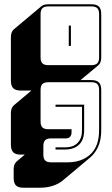

<svg xmlns="http://www.w3.org/2000/svg" viewBox="-20 -660 524 899"><path d="M167 219H90Q66 219 55 208.5Q44 198 44 173V133Q44 120 47.5 111Q51 102 58 96L96 64H77Q53 64 42 53Q31 42 31 18V-130Q31 -143 34.5 -152Q38 -161 45 -167L127 -236H77Q53 -236 42 -247Q31 -258 31 -282V-485Q31 -498 34.5 -507.5Q38 -517 44 -522L174 -631Q179 -635 187 -637.5Q195 -640 206 -640H408Q432 -640 443 -629.5Q454 -619 454 -594V-391Q454 -378 450.5 -369Q447 -360 440 -354L357 -285H408Q432 -285 443 -274Q454 -263 454 -239V-51Q454 -7 440.5 24.5Q427 56 404 76L274 185Q255 201 227.5 210Q200 219 167 219ZM408 -355Q427 -355 435.5 -363.5Q444 -372 444 -391V-594Q444 -613 435.5 -621.5Q427 -630 408 -630H206Q187 -630 178.5 -621.5Q170 -613 170 -594V-391Q170 -372 178.5 -363.5Q187 -355 206 -355ZM302 -445V-540H312V-445ZM296 100Q363 100 403.5 62.5Q444 25 444 -51V-239Q444 -258 435.5 -266.5Q427 -275 408 -275H206Q187 -275 178.5 -266.5Q170 -258 170 -239V-91Q170 -72 178.5 -63.5Q187 -55 206 -55H315V-40Q315 -27 308 -19.5Q301 -12 288 -12H219Q200 -12 191.5 -3.5Q183 5 183 24V64Q183 83 191.5 91.5Q200 100 219 100ZM374 -170V-51Q374 -5 350 17.5Q326 40 286 40H240V30H286Q322 30 343 9.5Q364 -11 364 -51V-160H240V-170Z"/></svg>

Font: Bungee Shade
Style: Regular
Weight: 400
Designer: David Jonathan Ross
Foundry: David Jonathan Ross
Version: Version 1.001;PS 1.0;hotconv 1.0.72;makeotf.lib2.5.5900